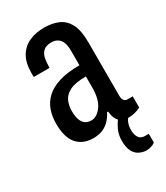

<svg xmlns="http://www.w3.org/2000/svg" viewBox="-181 -618 760 878"><g transform="rotate(-30 199.0 -178.5)"><path d="M145 12Q118 12 96 3Q74 -6 59 -23.5Q44 -41 36.5 -68Q29 -95 29 -130Q29 -168 40 -200Q51 -232 76.5 -256.5Q102 -281 146 -295Q190 -309 255 -309V-385Q255 -411 249 -428Q243 -445 229.5 -454.5Q216 -464 195 -464Q168 -464 154 -451.5Q140 -439 135.5 -419Q131 -399 131 -375V-367H48Q47 -371 47 -376Q47 -381 47 -386Q47 -442 67.5 -475.5Q88 -509 122.5 -524Q157 -539 200 -539Q243 -539 275 -525Q307 -511 325 -476.5Q343 -442 343 -379V-98Q343 -81 349.5 -72.5Q356 -64 368 -64H395V-5Q382 2 364.5 6.5Q347 11 329 11Q307 11 292.5 1.5Q278 -8 271 -24.5Q264 -41 263 -60H257Q247 -40 232 -23.5Q217 -7 195.5 2.5Q174 12 145 12ZM177 -63Q191 -63 204.5 -71Q218 -79 230 -95Q242 -111 248.5 -135Q255 -159 255 -190V-250Q199 -250 170 -235.5Q141 -221 130.5 -197Q120 -173 120 -144Q120 -117 126.5 -99Q133 -81 145.5 -72Q158 -63 177 -63ZM326 182Q306 181 288.5 172Q271 163 260.5 142.5Q250 122 250 88Q250 56 261.5 31.5Q273 7 288 -12H341V-8Q330 3 320.5 22Q311 41 311 66Q311 90 321 105.5Q331 121 353 121H373V167Q363 175 349.5 178.5Q336 182 326 182Z"/></g></svg>

Font: Archivo ExtraCondensed Medium
Style: Regular
Weight: 500
Width: 2
Designer: Hector Gatti
Foundry: Omnibus-Type
Version: Version 2.001